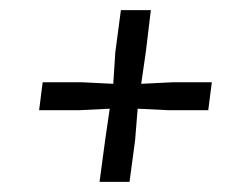

<svg xmlns="http://www.w3.org/2000/svg" viewBox="-20 -429 485 378"><path d="M176 -71 187 -153 196 -215 135 -212H57L64 -267H142L203 -264L207 -326L218 -409H277L267 -326L258 -264L319 -267H397L390 -212H312L251 -215L246 -153L235 -71Z"/></svg>

Font: Yrsa
Style: Italic
Weight: 400
Italic angle: -7.10001°
Designer: Anna Giedrys (Yrsa+Rasa design), David Brezina (Yrsa art-direction, Rasa art-direction, design)
Foundry: Rosetta Type Foundry
Version: Version 2.004